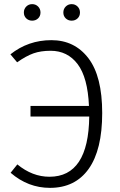

<svg xmlns="http://www.w3.org/2000/svg" viewBox="-20 -888 575 919"><path d="M219.2 11.2Q114.3 11.2 30.8 -61L63 -101.1Q134.8 -42 216.8 -42Q403.8 -42 407.2 -330.1H126V-380.9H405.8Q399.9 -517.1 351.6 -581.1Q303.2 -645 222.2 -645Q175.3 -645 140.1 -632.6Q105 -620.1 62 -589.8L29.8 -627.9Q115.2 -695.8 226.1 -695.8Q336.9 -695.8 403.1 -609.4Q469.2 -522.9 469.2 -346.9Q469.2 -170.9 404.5 -79.8Q339.8 11.2 219.2 11.2ZM351.3 -800Q339.8 -789.1 323 -789.1Q306.2 -789.1 294.7 -800Q283.2 -811 283.2 -828.1Q283.2 -845.2 294.7 -856.7Q306.2 -868.2 323 -868.2Q339.8 -868.2 351.3 -856.7Q362.8 -845.2 362.8 -828.1Q362.8 -811 351.3 -800ZM162.4 -800Q150.9 -789.1 134 -789.1Q117.2 -789.1 105.7 -800Q94.2 -811 94.2 -828.1Q94.2 -845.2 105.7 -856.7Q117.2 -868.2 134 -868.2Q150.9 -868.2 162.4 -856.7Q173.8 -845.2 173.8 -828.1Q173.8 -811 162.4 -800Z"/></svg>

Font: FiraSans-Light
Style: Regular
Weight: 300
Designer: Carrois Corporate & Edenspiekermann AG
Foundry: Carrois Corporate GbR & Edenspiekermann AG
Version: Version 3.106;PS 003.106;hotconv 1.0.70;makeotf.lib2.5.58329